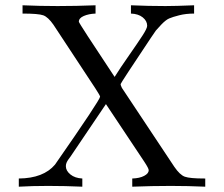

<svg xmlns="http://www.w3.org/2000/svg" viewBox="-20 -703 845 723"><path d="M50.8 0V-30.8Q143.6 -31.7 187 -83Q356.9 -327.1 356.9 -338.9Q356.9 -342.8 339.8 -369.1L181.2 -609.9Q161.1 -638.7 143.1 -645.3Q125 -651.9 64.9 -651.9V-683.1Q130.9 -680.2 196.8 -680.2Q267.6 -680.2 339.8 -683.1V-651.9Q314 -650.9 295.4 -642.8Q276.9 -634.8 276.9 -621.1Q276.9 -616.2 411.1 -414.1H412.1Q432.1 -446.3 465.6 -494.1Q499 -542 516.6 -569.1Q534.2 -596.2 534.2 -606Q534.2 -624 517.6 -637.5Q501 -650.9 473.1 -651.9V-683.1Q539.1 -680.2 603 -680.2Q640.1 -680.2 710.9 -683.1V-651.9Q680.2 -651.9 655 -645.5Q629.9 -639.2 616.9 -633.5Q604 -627.9 586.9 -609.9Q569.8 -591.8 566.9 -587.9Q564 -584 547.9 -560.1Q435.1 -391.1 434.1 -386.2Q434.1 -382.3 439 -372.1L636.2 -75.2Q657.2 -44.4 676 -37.6Q694.8 -30.8 750 -30.8H752.9V0Q688 -2.9 623 -2.9Q552.2 -2.9 478 0V-30.8Q505.9 -31.7 522.9 -40.8Q540 -49.8 540 -62Q540 -68.8 523.4 -94Q506.8 -119.1 378.9 -311L245.1 -112.8Q244.1 -111.8 238.5 -104Q232.9 -96.2 230.5 -90.1Q228 -84 228 -77.1Q228 -60.1 245.1 -46.1Q262.2 -32.2 290 -30.8V0Q226.1 -2.9 161.1 -2.9Q99.6 -2.9 50.8 0Z"/></svg>

Font: CMU Serif Upright Italic
Style: UprightItalic
Weight: 500
Version: Version 0.7.0